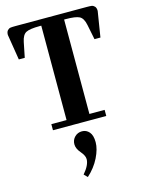

<svg xmlns="http://www.w3.org/2000/svg" viewBox="-149 -787 918 1218"><g transform="rotate(-15 310.0 -178.0)"><path d="M395 -660H385V-40H485V0H135V-40H235V-660H225Q159 -660 134.5 -647Q110 -634 101 -589L81 -490H42L15 -658Q15 -678 24 -687.5Q33 -697 43.5 -698.5Q54 -700 76 -700H544Q566 -700 576.5 -698.5Q587 -697 596 -687.5Q605 -678 605 -658L578 -490H539L519 -589Q510 -634 485.5 -647Q461 -660 395 -660ZM272 344 250 322Q294 271 294 232Q294 209 268.5 179.5Q243 150 243 121.5Q243 93 262.5 73.5Q282 54 310.5 54Q339 54 358 76Q377 98 377 143Q377 188 349.5 243.5Q322 299 272 344Z"/></g></svg>

Font: Croissant One
Style: Regular
Weight: 400
Designer: Eduardo Rodriguez Tunni
Foundry: Eduardo Rodriguez Tunni
Version: Version 1.001